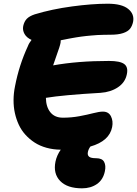

<svg xmlns="http://www.w3.org/2000/svg" viewBox="-20 -772 738 1034"><path d="M421.9 242.2Q342.3 242.2 304 202.6Q265.6 163.1 278.8 98.1Q286.1 64 307.1 34.2Q266.1 33.7 230.2 23.7Q194.3 13.7 166.7 -4.2Q139.2 -22 117.2 -46.1Q95.2 -70.3 81.3 -100.1Q67.4 -129.9 60.1 -163.3Q52.7 -196.8 53 -233.6Q53.2 -270.5 61 -308.1Q82.5 -420.4 129.9 -522.9Q136.2 -540 149.9 -557.1Q123.5 -568.8 112.1 -589.1Q100.6 -609.4 105 -631.8Q110.4 -656.2 124.3 -670.7Q138.2 -685.1 167 -694.8Q258.8 -722.7 367.4 -737.3Q476.1 -752 560.1 -752Q635.7 -752 670.2 -724.1Q704.6 -696.3 696.8 -654.8Q691.9 -631.8 680.4 -617.2Q668.9 -602.5 643.1 -593.8Q617.2 -585 576.2 -585Q557.1 -585 538.6 -584.5Q520 -584 505.1 -583.3Q490.2 -582.5 472.7 -580.8Q455.1 -579.1 444.1 -578.1Q433.1 -577.1 416.3 -574.7Q399.4 -572.3 391.8 -571Q384.3 -569.8 367.9 -566.9Q351.6 -564 346.9 -563Q342.3 -562 325.9 -558.8Q309.6 -555.7 307.1 -555.2Q307.1 -546.9 306.2 -542Q304.2 -530.8 298.6 -513.9Q293 -497.1 282.5 -467.5Q272 -438 266.1 -419.9Q398.9 -443.8 566.9 -443.8Q626.5 -443.8 648.9 -427.2Q671.4 -410.6 663.1 -372.1Q654.3 -328.1 615.2 -302Q576.2 -275.9 521 -272Q319.3 -260.3 227.1 -245.1Q228 -195.8 251.5 -167Q274.9 -138.2 318.8 -138.2Q364.7 -138.2 407.7 -146.2Q450.7 -154.3 482.7 -162.6Q514.6 -170.9 534.2 -170.9Q564.9 -170.9 577.6 -145.5Q590.3 -120.1 584 -87.9Q569.3 -12.2 466.8 17.1Q455.6 32.7 453.1 47.9Q450.2 64 460 72Q469.7 80.1 498 80.1Q530.3 80.1 540.8 99.9Q551.3 119.6 544.9 149.9Q535.6 195.8 502.2 219Q468.8 242.2 421.9 242.2Z"/></svg>

Font: Shantell Sans Irregular
Style: Italic
Weight: 800
Italic angle: -11.31°
Designer: Stephen Nixon, Anya Danilova, Shantell Martin
Foundry: Arrow Type
Version: Version 1.006;[9816181b4]